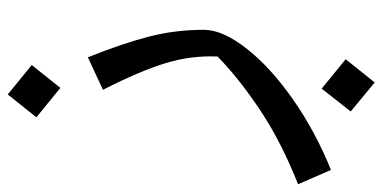

<svg xmlns="http://www.w3.org/2000/svg" viewBox="-323 -349 988 496"><g transform="rotate(-90 171.0 -101.0)"><path d="M-57 175Q54 131 136 76Q218 21 273 -33Q276 -102 255.5 -168.5Q235 -235 187 -329L271 -368Q307 -278 324.5 -210Q342 -142 342 -68Q342 -20 293.5 42Q245 104 162 162Q79 220 -20 260ZM131 311 190 236 266 298 206 373ZM116 -501 175 -575 251 -513 192 -439Z"/></g></svg>

Font: FiraGO Book
Style: Italic
Weight: 350
Italic angle: -8°
Designer: bBox Type GmbH
Foundry: bBox Type GmbH
Version: Version 1.001